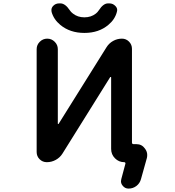

<svg xmlns="http://www.w3.org/2000/svg" viewBox="-20 -986 1040 1143"><path d="M745.1 136.7Q723.6 136.7 710 119.1Q700.2 107.4 700.2 92.8Q700.2 86.9 702.1 80.1L726.6 -11.7Q727.5 -14.6 725.6 -17.6Q723.6 -20.5 719.7 -20.5Q687.5 -20.5 664.6 -43.5Q641.6 -66.4 641.6 -99.6V-525.4Q641.6 -527.3 639.6 -527.8Q637.7 -528.3 635.7 -526.4L351.6 -71.3Q336.9 -47.9 312 -34.2Q287.1 -20.5 258.8 -20.5Q233.4 -20.5 215.8 -38.1Q198.2 -55.7 198.2 -81.1V-693.4Q198.2 -718.8 216.8 -737.3Q235.4 -755.9 261.2 -755.9Q287.1 -755.9 305.7 -737.3Q324.2 -718.8 324.2 -693.4V-250Q324.2 -248 326.2 -247.6Q328.1 -247.1 329.1 -249L614.3 -705.1Q628.9 -728.5 653.3 -742.2Q677.7 -755.9 706.1 -755.9Q730.5 -755.9 748 -738.3Q765.6 -720.7 765.6 -695.3V-137.7Q765.6 -127.9 775.4 -127.9H792Q824.2 -127.9 842.8 -101.6Q856.4 -84 856.4 -63.5Q856.4 -54.7 854.5 -45.9L819.3 80.1Q812.5 105.5 792 121.1Q771.5 136.7 745.1 136.7ZM338.9 -837.9Q299.8 -870.1 287.1 -915Q286.1 -920.9 286.1 -925.8Q286.1 -939.5 295.9 -950.2Q310.5 -965.8 332 -965.8H339.8Q368.2 -965.8 395.5 -924.8Q402.3 -914.1 414.1 -905.3Q442.4 -882.8 482.4 -882.8Q522.5 -882.8 550.8 -905.3Q561.5 -914.1 568.4 -924.8Q594.7 -965.8 623 -965.8H630.9Q652.3 -965.8 667 -950.2Q677.7 -939.5 677.7 -925.8Q677.7 -920.9 675.8 -915Q664.1 -870.1 625 -837.9Q568.4 -790 482.4 -790Q396.5 -790 338.9 -837.9Z"/></svg>

Font: Rounded-X Mgen+ 1mn medium
Style: Regular
Weight: 500
Designer: [Source Han Sans]
Ryoko NISHIZUKA  (kana & ideographs); Paul D. Hunt (Latin, Greek & Cyrillic); Wenlong ZHANG  (bopomofo
Version: Version 1.059.20150602